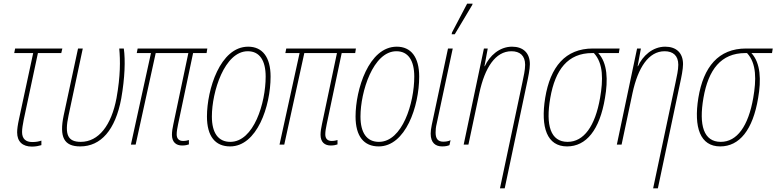

<svg xmlns="http://www.w3.org/2000/svg" viewBox="-20 -793 4258 1053"><path d="M155 11C177 11 193 7 207 3V-22C193 -17 178 -14 157 -14C121 -14 101 -32 101 -69C101 -89 105 -108 110 -136L188 -502H316L322 -527H63L58 -502H162L84 -139C77 -107 74 -84 74 -67C74 -16 104 11 155 11Z M420 10C533 10 613 -80 645 -253C665 -367 668 -463 659 -527H634C640 -462 641 -377 619 -255C591 -106 521 -15 423 -15C352 -15 333 -54 356 -160L434 -527H408L329 -159C305 -42 330 10 420 10Z M979 5C995 5 1008 2 1016 -1V-25C1010 -23 998 -20 984 -20C961 -20 949 -33 949 -56C949 -72 952 -89 957 -113L1039 -502H1113L1117 -527H735L730 -502H808L698 0H724L834 -502H1013L931 -113C926 -92 923 -70 923 -54C923 -13 946 5 979 5Z M1242 10C1389 10 1464 -209 1464 -373C1464 -480 1419 -537 1341 -537C1187 -537 1115 -301 1115 -154C1115 -45 1161 10 1242 10ZM1243 -15C1177 -15 1142 -64 1142 -154C1142 -289 1211 -512 1339 -512C1404 -512 1437 -461 1437 -373C1437 -228 1372 -15 1243 -15Z M1794 5C1810 5 1823 2 1831 -1V-25C1825 -23 1813 -20 1799 -20C1776 -20 1764 -33 1764 -56C1764 -72 1767 -89 1772 -113L1854 -502H1928L1932 -527H1550L1545 -502H1623L1513 0H1539L1649 -502H1828L1746 -113C1741 -92 1738 -70 1738 -54C1738 -13 1761 5 1794 5Z M2057 10C2204 10 2279 -209 2279 -373C2279 -480 2234 -537 2156 -537C2002 -537 1930 -301 1930 -154C1930 -45 1976 10 2057 10ZM2058 -15C1992 -15 1957 -64 1957 -154C1957 -289 2026 -512 2154 -512C2219 -512 2252 -461 2252 -373C2252 -228 2187 -15 2058 -15Z M2457 -605H2474L2570 -766L2572 -773H2542L2459 -615ZM2405 10C2423 10 2436 7 2445 3L2451 -24C2439 -18 2424 -16 2411 -16C2382 -16 2369 -32 2369 -66C2369 -79 2370 -95 2375 -115L2463 -527H2437L2348 -108C2344 -89 2342 -73 2342 -60C2342 -9 2369 10 2405 10Z M2845 -341 2722 240H2748L2869 -333C2877 -369 2886 -414 2886 -441C2886 -504 2848 -537 2788 -537C2719 -537 2664 -486 2639 -430H2637L2655 -527H2634L2523 0H2549L2609 -283C2639 -422 2697 -512 2785 -512C2831 -512 2860 -488 2860 -438C2860 -409 2852 -375 2845 -341Z M3090 10C3195 10 3269 -80 3298 -256C3315 -354 3312 -447 3261 -502H3374L3378 -527H3232C3080 -527 2998 -426 2970 -256C2944 -94 2980 10 3090 10ZM3093 -15C2999 -15 2972 -106 2998 -256C3025 -411 3094 -502 3228 -502H3237C3290 -445 3288 -354 3271 -256C3244 -101 3182 -15 3093 -15Z M3685 -341 3562 240H3588L3709 -333C3717 -369 3726 -414 3726 -441C3726 -504 3688 -537 3628 -537C3559 -537 3504 -486 3479 -430H3477L3495 -527H3474L3363 0H3389L3449 -283C3479 -422 3537 -512 3625 -512C3671 -512 3700 -488 3700 -438C3700 -409 3692 -375 3685 -341Z M3930 10C4035 10 4109 -80 4138 -256C4155 -354 4152 -447 4101 -502H4214L4218 -527H4072C3920 -527 3838 -426 3810 -256C3784 -94 3820 10 3930 10ZM3933 -15C3839 -15 3812 -106 3838 -256C3865 -411 3934 -502 4068 -502H4077C4130 -445 4128 -354 4111 -256C4084 -101 4022 -15 3933 -15Z"/></svg>

Font: Noto Sans Condensed Thin
Style: Italic
Weight: 100
Width: 3
Italic angle: -12°
Designer: Monotype Design Team
Foundry: Monotype Imaging Inc.
Version: Version 2.013